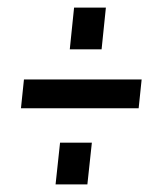

<svg xmlns="http://www.w3.org/2000/svg" viewBox="-20 -656 390 501"><path d="M125 -174.8 136.7 -283.7H219.7L208 -174.8ZM34.7 -373.5 42.5 -448.7H349.6L341.8 -373.5ZM162.1 -527.3 173.3 -636.2H256.3L245.1 -527.3Z"/></svg>

Font: Oswald
Style: Regular
Weight: 400
Designer: Vernon Adams
Foundry: Vernon Adams
Version: 3.0; ttfautohint (v0.94.23-7a4d-dirty) -l 8 -r 50 -G 200 -x 